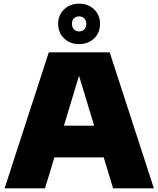

<svg xmlns="http://www.w3.org/2000/svg" viewBox="-20 -1025 862 1045"><path d="M5 0 245.5 -740H577L817.5 0H595.5L544.5 -168.5H276L225 0ZM328 -341H492.5L410 -612.5ZM410.5 -785Q361 -785 328.8 -816Q296.5 -847 296.5 -895Q296.5 -943 328.8 -974Q361 -1005 410.5 -1005Q460 -1005 492.2 -974Q524.5 -943 524.5 -895Q524.5 -847 492.2 -816Q460 -785 410.5 -785ZM410.5 -854Q428 -854 438.8 -865.2Q449.5 -876.5 449.5 -895Q449.5 -914 438.8 -925Q428 -936 410.5 -936Q393.5 -936 382.5 -925Q371.5 -914 371.5 -895Q371.5 -876.5 382.5 -865.2Q393.5 -854 410.5 -854Z"/></svg>

Font: Encode Sans SmExp Black
Style: Regular
Weight: 900
Width: 6
Designer: Multiple Designers
Foundry: Impallari Type
Version: Version 3.002; ttfautohint (v1.8.3) -l 8 -r 50 -G 200 -x 14 